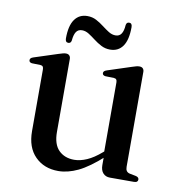

<svg xmlns="http://www.w3.org/2000/svg" viewBox="-75 -700 720 778"><g transform="rotate(10 285.5 -311.0)"><path d="M387.5 -44.5V-86.5L385.5 -89V-384Q385.5 -392.5 382.5 -396.2Q379.5 -400 372.5 -400.5L337 -401.5Q330.5 -402.5 327.8 -405.2Q325 -408 325 -412.5Q325 -417 328.2 -420.2Q331.5 -423.5 339.5 -426L434.5 -457Q446.5 -461 453.5 -462.8Q460.5 -464.5 466.5 -464.5Q476 -464.5 480.8 -459.2Q485.5 -454 485.5 -445.5V-55Q485.5 -44 489.8 -38Q494 -32 502.5 -30L528 -25Q535 -23.5 538.2 -20.2Q541.5 -17 541.5 -12Q541.5 -6.5 537.5 -3.2Q533.5 0 525 0H426.5Q408.5 0 398 -11.8Q387.5 -23.5 387.5 -44.5ZM83 -131V-384Q83 -392.5 80 -396.2Q77 -400 70 -400.5L34.5 -401.5Q28.5 -402.5 25.8 -405.2Q23 -408 23 -412.5Q23 -417 26 -420.2Q29 -423.5 37 -426L132.5 -457Q144.5 -461 151.8 -462.8Q159 -464.5 164 -464.5Q173.5 -464.5 178.2 -459.2Q183 -454 183 -445.5V-145Q183 -94.5 207.2 -70.2Q231.5 -46 271 -46Q295.5 -46 323 -58Q350.5 -70 381 -96.5L401 -113.5L415.5 -99L395 -81Q339 -30.5 296.5 -10.2Q254 10 215 10Q156.5 10 119.8 -27Q83 -64 83 -131ZM336.5 -511Q316.5 -511 299.8 -519.8Q283 -528.5 268.5 -539.8Q254 -551 240.2 -559.8Q226.5 -568.5 212 -568.5Q196 -568.5 188 -556.5Q180 -544.5 178 -520.5Q176 -508.5 165.5 -508.5Q153 -508.5 153 -525Q153 -577 171.5 -603Q190 -629 223.5 -629Q244 -629 260.5 -620.2Q277 -611.5 291.5 -600.2Q306 -589 320 -580.2Q334 -571.5 348.5 -571.5Q364.5 -571.5 372.5 -583.8Q380.5 -596 382 -620Q384 -632 394.5 -632Q407 -632 407 -615.5Q407 -563.5 388.8 -537.2Q370.5 -511 336.5 -511Z"/></g></svg>

Font: Fraunces 60pt
Style: Regular
Weight: 400
Version: Version 1.000;[b76b70a41]